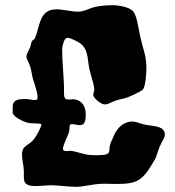

<svg xmlns="http://www.w3.org/2000/svg" viewBox="-20 -709 676 741"><path d="M616 -195C609 -226 567 -221 535 -229C517 -233 505 -240 491 -240C454 -240 429 -211 418 -182C414 -171 407 -160 406 -154C396 -125 417 -110 357 -110C346 -110 335 -110 325 -111C310 -112 262 -127 254 -127C249 -127 242 -126 237 -126C228 -126 223 -128 223 -134C223 -150 244 -190 245 -195C251 -212 244 -230 257 -230C266 -230 278 -226 289 -226C306 -226 311 -242 311 -266C311 -312 283 -326 261 -326C258 -326 254 -325 251 -325C236 -325 227 -323 227 -350C227 -357 227 -365 227 -373C227 -396 220 -476 220 -511C220 -516 220 -519 220 -522C221 -532 227 -563 240 -563C252 -563 271 -552 276 -550C314 -530 316 -506 322 -460C326 -426 343 -388 344 -364C344 -357 340 -349 340 -343C340 -330 370 -306 384 -306C398 -306 407 -314 427 -321C441 -326 460 -328 474 -334C484 -338 527 -357 532 -364C542 -378 545 -427 545 -446C545 -495 532 -518 520 -574C513 -607 508 -647 495 -664C481 -682 437 -689 414 -689C395 -689 369 -687 350 -683C325 -678 306 -664 282 -664C254 -664 225 -673 198 -673C131 -673 135 -609 115 -562C113 -556 106 -555 103 -550C100 -544 99 -534 97 -528C91 -515 82 -501 82 -490C82 -482 91 -469 97 -451C101 -438 103 -421 106 -408C109 -397 125 -355 125 -334C125 -326 123 -323 116 -323C106 -323 87 -327 77 -327C24 -327 29 -308 29 -275C29 -259 68 -240 88 -235C102 -231 140 -235 140 -228C140 -220 120 -183 112 -173C88 -143 65 -150 65 -111C65 -91 72 -69 72 -47C72 -38 72 -30 72 -23C72 5 92 9 117 9C140 9 161 6 176 6C207 6 241 12 275 12C305 12 340 0 381 0C396 0 411 1 426 1C510 1 530 -9 579 -96C585 -107 589 -126 597 -145C605 -163 616 -176 616 -190C616 -192 616 -193 616 -195Z"/></svg>

Font: Freckle Face
Style: Regular
Weight: 400
Designer: Astigmatic (AOETI)
Foundry: Astigmatic (AOETI)
Version: Version 1.000